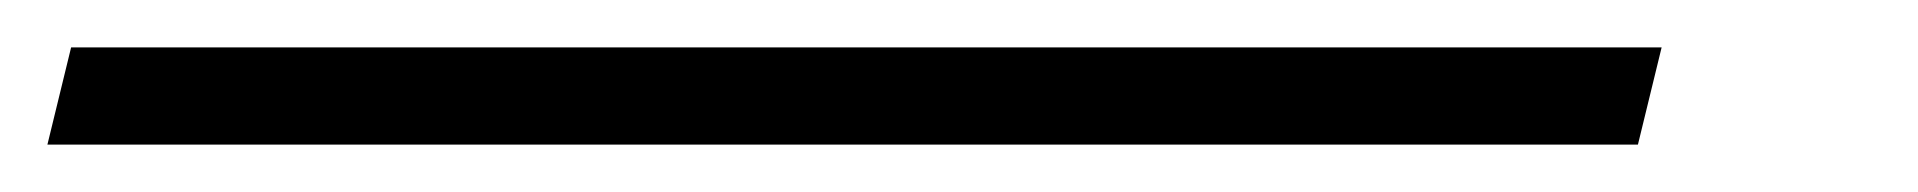

<svg xmlns="http://www.w3.org/2000/svg" viewBox="-138 98 809 81"><path d="M553 159H-118L-108 118H563Z"/></svg>

Font: TypoPRO Sinkin Sans
Style: 200 X Light Italic
Weight: 200
Italic angle: -112°
Designer: Keith Bates
Foundry: K-Type
Version: Sinkin Sans (version 1.0)  by Keith Bates   •   © 2014   www